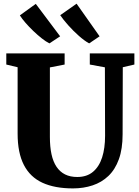

<svg xmlns="http://www.w3.org/2000/svg" viewBox="-20 -1040 775 1068"><path d="M386 8Q284.5 8 216 -23.5Q147.5 -55 112.8 -122.5Q78 -190 78 -296.5V-666L15 -681V-743H339.5V-681L257.5 -665V-278.5Q257.5 -223.5 266.5 -182Q275.5 -140.5 294.5 -112.2Q313.5 -84 342 -69.8Q370.5 -55.5 409.5 -55.5Q463 -55.5 497.2 -84.2Q531.5 -113 548 -164.2Q564.5 -215.5 564.5 -284.5L563.5 -665.5L479.5 -681V-743H727.5V-681L663 -666L662 -293Q662 -211.5 641.2 -154.2Q620.5 -97 583 -61.2Q545.5 -25.5 495 -8.8Q444.5 8 386 8ZM254.5 -799Q236 -808 212.5 -826.5Q189 -845 165.2 -867.8Q141.5 -890.5 121.8 -913.2Q102 -936 90.5 -954.5L179 -1018.5L314.5 -838L255.5 -799ZM475.5 -799Q450.5 -812.5 419 -840.2Q387.5 -868 359.2 -899.8Q331 -931.5 315 -955.5L406 -1019.5L534 -838L476.5 -799Z"/></svg>

Font: Merriweather 36pt Black
Style: Regular
Weight: 900
Version: Version 2.100